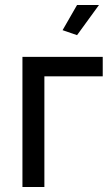

<svg xmlns="http://www.w3.org/2000/svg" viewBox="-20 -750 451 770"><path d="M70 0V-522H392V-444H158V0ZM289 -609 231 -629 289 -730H377Z"/></svg>

Font: YasnoRaleway Medium
Style: Regular
Weight: 500
Designer: Matt McInerney, Pablo Impallari, Rodrigo Fuenzalida
Foundry: Matt McInerney, Pablo Impallari, Rodrigo Fuenzalida
Version: Version 4.026